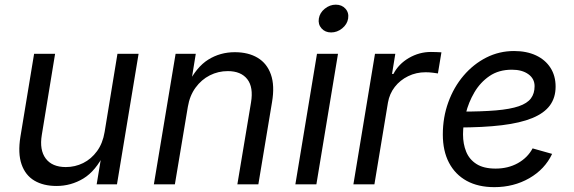

<svg xmlns="http://www.w3.org/2000/svg" viewBox="-20 -771 2402 803"><path d="M216.3 6.8Q161.6 6.8 123.8 -15.6Q85.9 -38.1 70.1 -84Q54.2 -129.9 65.4 -199.2L122.6 -545.9H210.4L154.8 -206.5Q144.5 -144 171.1 -108.2Q197.8 -72.3 255.4 -72.3Q293.9 -72.3 327.9 -89.1Q361.8 -106 385.7 -138.7Q409.7 -171.4 417.5 -218.8L471.2 -545.9H559.6L469.2 0H384.3L406.2 -132.3H418Q380.4 -55.7 328.6 -24.4Q276.9 6.8 216.3 6.8Z M765.6 -324.2 711.4 0H623.5L714.4 -545.9H798.8L777.3 -413.6L764.6 -416.5Q801.3 -490.7 851.1 -521.7Q900.9 -552.7 961.9 -552.7Q1018.6 -552.7 1057.6 -529.3Q1096.7 -505.9 1113 -459.5Q1129.4 -413.1 1117.7 -343.8L1060.5 0H972.7L1029.8 -342.3Q1040.5 -406.2 1014.2 -439.9Q987.8 -473.6 932.6 -473.6Q892.6 -473.6 857.4 -455.8Q822.3 -438 797.9 -404.5Q773.4 -371.1 765.6 -324.2Z M1215.3 0 1305.7 -545.9H1393.6L1303.2 0ZM1364.7 -635.3Q1339.8 -635.3 1324.7 -652.3Q1309.6 -669.4 1313.5 -693.4Q1317.4 -717.8 1338.4 -734.6Q1359.4 -751.5 1384.3 -751.5Q1409.7 -751.5 1424.8 -734.6Q1439.9 -717.8 1436 -693.4Q1432.1 -669.4 1411.1 -652.3Q1390.1 -635.3 1364.7 -635.3Z M1458 0 1548.3 -545.9H1633.3L1619.6 -461.9H1625.5Q1647 -503.4 1690.2 -528.6Q1733.4 -553.7 1782.2 -553.7Q1792 -553.7 1805.2 -553.2Q1818.4 -552.7 1826.2 -552.2L1811.5 -463.9Q1805.7 -464.8 1790.8 -466.8Q1775.9 -468.8 1759.8 -468.8Q1720.7 -468.8 1687 -452.4Q1653.3 -436 1631.1 -407.5Q1608.9 -378.9 1602.5 -341.8L1545.9 0Z M2047.4 11.7Q1980 11.7 1931.9 -14.6Q1883.8 -41 1857.9 -90.3Q1832 -139.6 1832 -208.5Q1832 -280.3 1855 -343.5Q1877.9 -406.7 1918.9 -454.8Q1960 -502.9 2013.9 -530.3Q2067.9 -557.6 2129.9 -557.6Q2182.6 -557.6 2221.7 -539.3Q2260.7 -521 2282.2 -487.5Q2303.7 -454.1 2303.7 -408.7Q2303.7 -362.8 2280 -330.3Q2256.3 -297.9 2206.5 -277.3Q2156.7 -256.8 2078.9 -247.3Q2001 -237.8 1893.1 -237.8L1904.8 -304.2Q1994.1 -304.2 2054.2 -309.3Q2114.3 -314.5 2149.7 -326.7Q2185.1 -338.9 2200.4 -359.4Q2215.8 -379.9 2215.8 -410.6Q2215.8 -441.9 2189.7 -460.7Q2163.6 -479.5 2121.1 -479.5Q2065.9 -479.5 2027.1 -452.9Q1988.3 -426.3 1963.9 -384.5Q1939.5 -342.8 1928 -296.1Q1916.5 -249.5 1916.5 -209Q1916.5 -168.9 1929.7 -136.5Q1942.9 -104 1972.9 -85Q2002.9 -65.9 2052.7 -65.9Q2105 -65.9 2145.8 -88.6Q2186.5 -111.3 2207.5 -150.4L2289.1 -127.4Q2258.8 -63 2193.6 -25.6Q2128.4 11.7 2047.4 11.7Z"/></svg>

Font: Inter
Style: Italic
Weight: 400
Italic angle: -9.3988°
Designer: Rasmus Andersson
Foundry: rsms
Version: Version 4.001;git-66647c0bb